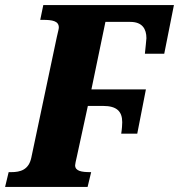

<svg xmlns="http://www.w3.org/2000/svg" viewBox="-42 -734 703 754"><path d="M-22 0H302L316 -58H313C279 -58 253 -62 253 -85C253 -90 256 -102 260 -120L303 -318H363C416 -318 438 -297 438 -254C438 -246 437 -227 434 -209H497L531 -383H317L372 -648H470C517 -648 533 -620 533 -584C533 -577 529 -546 527 -523H603L641 -714H128L116 -656H126C163 -656 189 -652 189 -626C189 -620 186 -611 181 -588L81 -115C71 -67 38 -58 2 -58H-8Z"/></svg>

Font: Noto Serif Condensed Black
Style: Italic
Weight: 900
Width: 3
Italic angle: -12°
Designer: Monotype Design Team
Foundry: Monotype Imaging Inc.
Version: Version 2.013